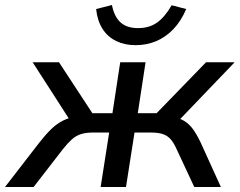

<svg xmlns="http://www.w3.org/2000/svg" viewBox="-49 -745 955 765"><path d="M-29 0 107 -176Q132 -208 154.5 -230Q177 -252 203 -265Q229 -278 263 -281L238 -253L81 -497H186L319 -294H399L430 -497H531L500 -294H575L772 -497H886L652 -253L627 -280Q659 -277 680 -266Q701 -255 717.5 -233.5Q734 -212 751 -176L831 0H725L655 -150Q644 -175 631.5 -189.5Q619 -204 600.5 -210.5Q582 -217 551 -217H487L453 0H352L386 -217H323Q293 -217 273 -210.5Q253 -204 236.5 -189Q220 -174 201 -150L85 0ZM491 -565Q448 -565 414 -581.5Q380 -598 359.5 -630Q339 -662 334 -709L397 -725Q406 -679 431 -656Q456 -633 501 -633Q545 -633 576 -654.5Q607 -676 635 -724L693 -709Q672 -660 641 -628Q610 -596 572 -580.5Q534 -565 491 -565Z"/></svg>

Font: Nunito Sans 7pt Medium
Style: Italic
Weight: 500
Italic angle: -9°
Designer: Vernon Adams
Foundry: Vernon Adams
Version: Version 3.101;gftools[0.9.27]